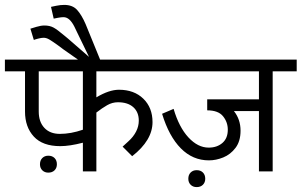

<svg xmlns="http://www.w3.org/2000/svg" viewBox="-44 -699 1230 783"><path d="M0 0ZM119 -29Q119 -45 128.5 -54.5Q138 -64 153 -64Q169 -64 178.5 -54.5Q188 -45 188 -29Q188 -14 178.5 -4.5Q169 5 153 5Q138 5 128.5 -4.5Q119 -14 119 -29ZM349 -302Q401 -333 441 -333Q503 -333 540.5 -296.5Q578 -260 578 -201Q578 -127 495 -62L456 -101Q460 -105 480 -123Q500 -141 511 -162.5Q522 -184 522 -207Q522 -242 499.5 -262Q477 -282 437 -282Q414 -282 393 -270Q372 -258 349 -240V0H294V-117Q240 -103 202 -103Q130 -103 94 -142Q58 -181 58 -244V-408H-24V-456H627V-408H349ZM114 -408V-244Q114 -202 137 -177.5Q160 -153 200 -153Q245 -153 294 -170V-408Z M214 -498 194 -513Q169 -531 157 -538Q145 -545 134 -545Q125 -545 111.5 -541.5Q98 -538 94 -536L80 -582Q86 -584 104.5 -589.5Q123 -595 137 -595Q159 -595 174.5 -586.5Q190 -578 217 -555Q216 -556 234 -541L319 -467L271 -566Q269 -571 259.5 -590Q250 -609 239 -619Q228 -629 215 -629Q206 -629 192.5 -626.5Q179 -624 175 -623L164 -671Q169 -672 185.5 -675.5Q202 -679 218 -679Q252 -679 270.5 -658.5Q289 -638 305 -601L372 -437H301Z M1068 -408V0H1012V-246H910Q937 -212 937 -166Q937 -123 916.5 -96Q896 -69 866.5 -57Q837 -45 808 -45Q742 -45 693.5 -94Q645 -143 617 -235L664 -255Q686 -180 724.5 -138.5Q763 -97 807 -97Q841 -97 863 -116Q885 -135 885 -170Q885 -201 865.5 -225Q846 -249 801 -249V-294H844H1012V-408H579V-456H1166V-408ZM793 30Q793 45 783.5 54.5Q774 64 758 64Q743 64 733.5 54.5Q724 45 724 30Q724 14 733.5 4.5Q743 -5 758 -5Q774 -5 783.5 4.5Q793 14 793 30Z"/></svg>

Font: Cambay Devanagari
Style: Regular
Weight: 400
Designer: Pooja Saxena
Foundry: Pooja Saxena
Version: Version 1.180;PS 001.180;hotconv 1.0.70;makeotf.lib2.5.58329